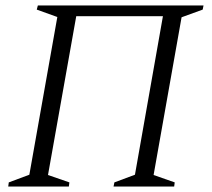

<svg xmlns="http://www.w3.org/2000/svg" viewBox="-20 -680 772 700"><path d="M10 0 12 -15 87 -43 189 -618 114 -645 118 -660H722L719 -645L642 -617L540 -42L617 -15L615 0H394L397 -15L472 -43L574 -621H258L155 -42L233 -15L231 0Z"/></svg>

Font: Spectral Light
Style: Italic
Weight: 300
Italic angle: -10°
Designer: Jean-Baptiste Levee
Foundry: Production Type
Version: Version 2.001